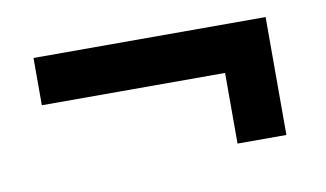

<svg xmlns="http://www.w3.org/2000/svg" viewBox="-38 -497 604 356"><g transform="rotate(-10 263.5 -319.0)"><path d="M385 -208V-341H40V-430H477V-208Z"/></g></svg>

Font: Stick No Bills ExtraLight SemiBold
Style: Regular
Weight: 600
Version: Version 2.000